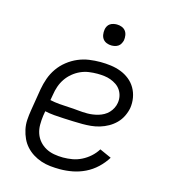

<svg xmlns="http://www.w3.org/2000/svg" viewBox="-110 -822 820 919"><g transform="rotate(15 300.0 -362.0)"><path d="M271 8Q247 8 223 5.5Q199 3 177 -4.5Q155 -12 136 -24Q117 -36 102 -52.5Q87 -69 77.5 -89.5Q68 -110 63 -133Q58 -156 59.5 -180Q61 -204 65 -228L83 -338Q88 -366 97.5 -393Q107 -420 124 -444.5Q141 -469 165 -488Q189 -507 216 -518.5Q243 -530 271 -534Q299 -538 327 -538Q353 -538 379 -534.5Q405 -531 428.5 -522Q452 -513 471.5 -497.5Q491 -482 503.5 -460.5Q516 -439 520.5 -413.5Q525 -388 521 -362Q517 -341 507 -320.5Q497 -300 481 -284Q465 -268 445.5 -257Q426 -246 404.5 -239.5Q383 -233 361.5 -231Q340 -229 319 -229Q296 -229 272.5 -230Q249 -231 225.5 -232Q202 -233 178.5 -235Q155 -237 132 -242L128 -218Q125 -196 125 -173.5Q125 -151 132 -130.5Q139 -110 153 -94Q167 -78 185.5 -68Q204 -58 226 -54Q248 -50 271 -50Q294 -50 317 -54Q340 -58 362 -69Q384 -80 402.5 -96.5Q421 -113 434 -134L492 -108Q475 -80 450 -56.5Q425 -33 395 -18.5Q365 -4 333.5 2Q302 8 271 8ZM329 -284Q342 -284 356 -286Q370 -288 383.5 -292Q397 -296 409.5 -303Q422 -310 432 -320.5Q442 -331 448.5 -344Q455 -357 457 -370Q460 -387 456.5 -403.5Q453 -420 444 -433.5Q435 -447 421.5 -456Q408 -465 393 -470.5Q378 -476 361 -478Q344 -480 327 -480Q306 -480 285 -477Q264 -474 244 -465Q224 -456 206.5 -441.5Q189 -427 176.5 -408.5Q164 -390 157 -369.5Q150 -349 147 -328L142 -300Q165 -295 188 -293Q211 -291 235 -290Q259 -289 282 -286.5Q305 -284 329 -284ZM356 -628Q344 -628 332.5 -632.5Q321 -637 314 -646Q307 -655 305 -667.5Q303 -680 305 -693Q306 -701 310.5 -709.5Q315 -718 322.5 -723Q330 -728 339 -730Q348 -732 356 -732Q369 -732 380.5 -727.5Q392 -723 399 -714Q406 -705 408 -692.5Q410 -680 408 -667Q406 -659 401.5 -650.5Q397 -642 389.5 -637Q382 -632 373.5 -630Q365 -628 356 -628Z"/></g></svg>

Font: Iosevka Curly Light Extended
Style: Italic
Weight: 300
Width: 7
Italic angle: -9°
Monospace: yes
Designer: Belleve Invis
Foundry: Belleve Invis
Version: Version 11.1.0; ttfautohint (v1.8.3)